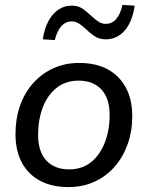

<svg xmlns="http://www.w3.org/2000/svg" viewBox="-20 -752 600 781"><path d="M258 9Q191 9 142.5 -17Q94 -43 68.5 -91.5Q43 -140 43 -206Q43 -269 61.5 -322Q80 -375 115 -414Q150 -453 197.5 -474.5Q245 -496 302 -496Q370 -496 418 -470Q466 -444 492 -395.5Q518 -347 518 -280Q518 -218 499 -165Q480 -112 445.5 -73Q411 -34 363.5 -12.5Q316 9 258 9ZM261 -63Q314 -63 350.5 -92.5Q387 -122 406.5 -172.5Q426 -223 426 -284Q426 -352 392.5 -388Q359 -424 300 -424Q247 -424 210 -394.5Q173 -365 154 -315Q135 -265 135 -203Q135 -135 168.5 -99Q202 -63 261 -63ZM203 -589 154 -592Q164 -657 195.5 -693Q227 -729 272 -729Q300 -729 319 -714.5Q338 -700 354 -685Q367 -673 380.5 -664Q394 -655 410 -655Q436 -655 453 -675Q470 -695 478 -732L528 -729Q518 -663 487 -627.5Q456 -592 410 -592Q383 -592 363.5 -605.5Q344 -619 328 -635Q315 -647 301.5 -656Q288 -665 272 -665Q247 -665 229.5 -645.5Q212 -626 203 -589Z"/></svg>

Font: Nunito Sans 12pt Medium
Style: Italic
Weight: 500
Italic angle: -9°
Designer: Vernon Adams
Foundry: Vernon Adams
Version: Version 3.101;gftools[0.9.27]